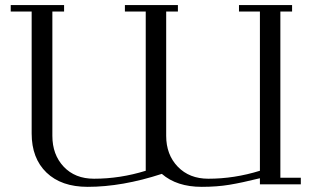

<svg xmlns="http://www.w3.org/2000/svg" viewBox="-20 -722 1218 752"><path d="M22 -676.8V-702.1H231V-676.8H185.1V-189.9Q185.1 -116.2 229.5 -69.1Q273.9 -22 348.1 -22Q450.2 -22 550.8 -53.2V-676.8H469.2V-702.1H676.8V-676.8H630.9V-189.9Q630.9 -116.2 676.3 -69.1Q721.7 -22 795.9 -22Q897.5 -22 998 -53.2V-676.8H916V-702.1H1124V-676.8H1078.1V-25.9H1158.2V0H998V-23.9Q927.2 -6.3 878.4 1.7Q829.6 9.8 770 9.8Q672.4 9.8 613.8 -41Q458.5 9.8 323.2 9.8Q220.2 9.8 162.1 -46.1Q104 -102.1 104 -199.2V-676.8Z"/></svg>

Font: Dehuti
Style: Book
Weight: 400
Version: Version 1.2